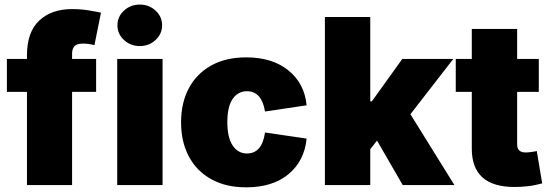

<svg xmlns="http://www.w3.org/2000/svg" viewBox="-20 -801 2382 831"><path d="M396 -545.9V-403.3H292V0H96.7V-403.3H9.8V-545.9H96.7V-561.5Q96.7 -662.1 149.7 -711.9Q202.6 -761.7 292 -761.7Q329.6 -761.7 365 -755.9Q400.4 -750 417 -746.1L388.7 -605.5Q363.8 -612.3 338.9 -612.3Q311.5 -612.3 301.8 -600.6Q292 -588.9 292 -569.3V-545.9Z M487.3 0V-545.9H683.6V0ZM585 -601.6Q544.9 -601.6 516.6 -627.9Q488.3 -654.3 488.3 -691.4Q488.3 -729 516.6 -755.1Q544.9 -781.2 585 -781.2Q625 -781.2 653.3 -755.1Q681.6 -729 681.6 -691.4Q681.6 -654.3 653.3 -627.9Q625 -601.6 585 -601.6Z M1045.9 9.8Q957 9.8 893.8 -25.6Q830.6 -61 797.1 -124.3Q763.7 -187.5 763.7 -271.5Q763.7 -355.5 797.1 -418.7Q830.6 -481.9 893.8 -517.3Q957 -552.7 1045.9 -552.7Q1158.7 -552.7 1228.3 -496.3Q1297.9 -439.9 1307.1 -345.2L1127 -318.4Q1112.8 -406.2 1048.8 -406.2Q1010.3 -406.2 987.1 -373Q963.9 -339.8 963.9 -272.5Q963.9 -205.6 987.1 -171.1Q1010.3 -136.7 1048.8 -136.7Q1114.3 -136.7 1127 -227.5L1307.1 -201.2Q1297.4 -104 1228.5 -47.1Q1159.7 9.8 1045.9 9.8Z M1386.2 0V-727.5H1582.5V-362.3H1589.4L1721.2 -545.9H1941.9L1756.3 -306.6L1946.8 0H1723.1L1611.8 -192.4L1582.5 -155.3V0Z M2312 -545.9V-403.3H2218.3V-175.3Q2218.3 -141.1 2255.4 -141.1Q2264.2 -141.1 2281 -143.3Q2297.9 -145.5 2303.2 -147.5L2326.7 -7.3Q2293 2 2263.2 5.1Q2233.4 8.3 2207 8.3Q2022 8.3 2022 -157.2V-403.3H1952.6V-545.9H2022V-675.8H2218.3V-545.9Z"/></svg>

Font: Inter Black
Style: Regular
Weight: 900
Designer: Rasmus Andersson
Foundry: rsms
Version: Version 4.000;git-a52131595